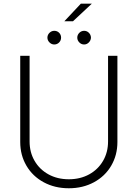

<svg xmlns="http://www.w3.org/2000/svg" viewBox="-20 -1010 747 1042"><path d="M617.2 -707V-239.3Q617.2 -168 583.5 -110.6Q549.8 -53.2 489.7 -20.8Q429.7 11.7 353.5 11.7Q277.3 11.7 217.3 -20.8Q157.2 -53.2 123.5 -110.6Q89.8 -168 89.8 -239.3V-707H140.6V-242.2Q140.6 -183.6 167.7 -137Q194.8 -90.3 243.2 -63.7Q291.5 -37.1 353.5 -37.1Q415.5 -37.1 463.9 -63.7Q512.2 -90.3 539.3 -137Q566.4 -183.6 566.4 -242.2V-707ZM418.9 -990.2H478.5L376 -894.5H329.1ZM237.3 -805.7Q237.3 -820.8 248.5 -831.8Q259.8 -842.8 274.4 -842.8Q290.5 -842.8 301 -832Q311.5 -821.3 311.5 -805.7Q311.5 -790.5 300.8 -779.5Q290 -768.6 274.4 -768.6Q259.8 -768.6 248.5 -779.8Q237.3 -791 237.3 -805.7ZM399.4 -805.7Q399.4 -820.8 410.4 -831.8Q421.4 -842.8 436.5 -842.8Q451.7 -842.8 462.4 -832Q473.1 -821.3 473.6 -805.7Q473.1 -791 462.2 -779.8Q451.2 -768.6 436.5 -768.6Q421.4 -768.6 410.4 -779.8Q399.4 -791 399.4 -805.7Z"/></svg>

Font: Pretendard Std ExtraLight
Style: Regular
Weight: 200
Designer: Base glyphs from Inter by Rasmus Andersson; Hangeul glyphs from Noto Sans CJK(Source Han Sans) by Jang Soo-young and Kan
Foundry: Kil Hyung-jin
Version: Version 1.309